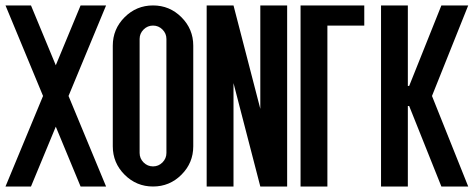

<svg xmlns="http://www.w3.org/2000/svg" viewBox="-20 -679 1725 699"><path d="M183.1 -441.4 273.4 -659.2H366.2L229.5 -329.6L366.2 0H273.4L183.1 -217.8L92.8 0H0L136.7 -329.6L0 -659.2H92.8Z M537.1 -659.2Q597.7 -659.2 640.6 -616.2Q683.6 -573.2 683.6 -512.7V-146.5Q683.6 -85.9 640.6 -43Q597.7 0 537.1 0Q476.6 0 433.6 -43Q390.6 -85.9 390.6 -146.5V-512.7Q390.6 -573.2 433.6 -616.2Q476.6 -659.2 537.1 -659.2ZM585.9 -537.1Q585.9 -557.1 571.5 -571.5Q557.1 -585.9 537.1 -585.9Q517.1 -585.9 502.7 -571.5Q488.3 -557.1 488.3 -537.1V-122.1Q488.3 -102.1 502.7 -87.6Q517.1 -73.2 537.1 -73.2Q557.1 -73.2 571.5 -87.6Q585.9 -102.1 585.9 -122.1Z M927.7 -282.7V-659.2H1025.4V0H927.7L830.1 -376.5V0H732.4V-659.2H830.1Z M1171.9 0H1074.2V-659.2H1306.2V-585.9H1171.9Z M1469.7 -366.2 1586.9 -659.2H1684.6L1552.7 -329.6L1684.6 0H1586.9L1469.7 -293H1464.8V0H1367.2V-659.2H1464.8V-366.2Z"/></svg>

Font: Alegre Sans
Style: Regular
Weight: 400
Width: 3
Designer: GrandChaos9000
Version: Version 1.2.6 - August 1, 2014